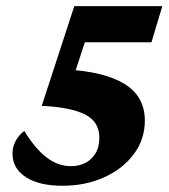

<svg xmlns="http://www.w3.org/2000/svg" viewBox="-20 -593 546 622"><path d="M301.8 -147.5Q301.8 -199.2 254.4 -222.7Q207 -246.1 115.2 -250L220.7 -573.2H505.9L470.7 -456.1H254.9L214.8 -334L190.4 -368.2Q318.4 -361.3 383.8 -320.8Q449.2 -280.3 449.2 -202.1Q449.2 -141.6 413.6 -93.8Q377.9 -45.9 317.4 -18.6Q256.8 8.8 182.6 8.8Q107.4 8.8 64 -19Q20.5 -46.9 20.5 -95.7Q20.5 -117.2 30.3 -135.7Q40 -154.3 58.6 -168.9Q93.8 -111.3 130.9 -83Q168 -54.7 209 -54.7Q235.4 -54.7 255.9 -64.9Q276.4 -75.2 289.1 -95.7Q301.8 -116.2 301.8 -147.5Z"/></svg>

Font: Crimson Pro ExtraBold
Style: Italic
Weight: 800
Italic angle: -12°
Designer: Jacques Le Bailly
Foundry: Baron von Fonthausen
Version: Version 1.003